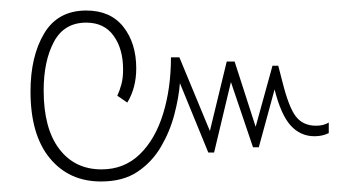

<svg xmlns="http://www.w3.org/2000/svg" viewBox="-20 -425 665 365"><path d="M172 -80Q111 -80 74.5 -124.5Q38 -169 38 -251Q38 -318 64 -361.5Q90 -405 144 -405Q190 -405 214.5 -374Q239 -343 239 -295Q239 -258 222 -230L203 -243Q208 -254 211 -265.5Q214 -277 214 -293Q214 -332 196 -357Q178 -382 144 -382Q102 -382 82.5 -345.5Q63 -309 63 -253Q63 -181 92.5 -142Q122 -103 173 -103Q216 -103 245.5 -131.5Q275 -160 290 -208.5Q305 -257 305 -316H321L379 -176L411 -308H426L466 -184L498 -300H509L517 -269Q529 -221 542.5 -203.5Q556 -186 581 -186Q595 -186 605 -192V-172Q593 -166 578 -166Q551 -166 532.5 -186.5Q514 -207 502 -255L472 -145H461L419 -269L387 -135H376L322 -267Q320 -240 311.5 -207.5Q303 -175 286 -146Q269 -117 241.5 -98.5Q214 -80 172 -80Z"/></svg>

Font: Noto Sans Thai UI Cond Thin
Style: Regular
Weight: 100
Width: 3
Designer: Monotype Design Team
Foundry: Monotype Imaging Inc.
Version: Version 2.000